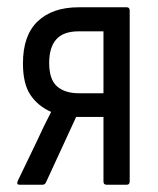

<svg xmlns="http://www.w3.org/2000/svg" viewBox="-20 -507 433 527"><path d="M34 0Q24 0 29 -11L82 -121Q91 -141 100.5 -160.5Q110 -180 120 -199V-200Q84 -216 63.5 -246.5Q43 -277 43 -333Q43 -410 83.5 -448.5Q124 -487 196 -487H328Q336 -487 336 -478V-9Q336 0 328 0H272Q264 0 264 -9V-186H189L106 -6Q103 0 97 0ZM197 -251H264V-421H196Q154 -421 134.5 -399Q115 -377 115 -334Q115 -289 136.5 -270Q158 -251 197 -251Z"/></svg>

Font: Sofia Sans Cond
Style: Regular
Weight: 400
Width: 3
Designer: Botio Nikoltchev, Ani Petrova
Foundry: lettersoup
Version: Version 4.100; ttfautohint (v1.8.3)